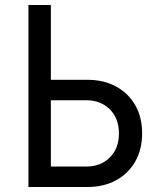

<svg xmlns="http://www.w3.org/2000/svg" viewBox="-20 -750 640 770"><path d="M94 0V-730H184V-430H330Q396 -430 445.5 -403Q495 -376 522.5 -328Q550 -280 550 -215Q550 -151 522.5 -102.5Q495 -54 445.5 -27Q396 0 330 0ZM184 -82H325Q384 -82 420.5 -118.5Q457 -155 457 -215Q457 -275 420.5 -311.5Q384 -348 325 -348H184Z"/></svg>

Font: Pitagon Sans Mono
Style: Regular
Weight: 400
Monospace: yes
Designer: Travis Tran
Foundry: Pitagon
Version: Version 1.001;gftools[0.9.26]